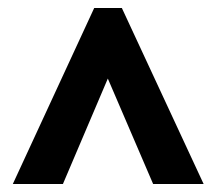

<svg xmlns="http://www.w3.org/2000/svg" viewBox="-20 -734 540 479"><path d="M12 -275 215 -714H284L488 -275H362L249 -538L137 -275Z"/></svg>

Font: Noto Sans Mono Condensed Extra
Style: Regular
Weight: 800
Width: 3
Designer: Monotype Design Team
Foundry: Monotype Imaging Inc.
Version: Version 1.900